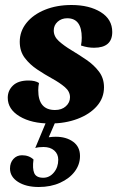

<svg xmlns="http://www.w3.org/2000/svg" viewBox="-20 -482 482 768"><path d="M181 12Q106 12 58.5 -16.5Q11 -45 11 -91Q11 -120 32 -140Q53 -160 94 -160Q121 -160 136 -150Q133 -136 133 -121Q133 -42 200 -42Q227 -42 243.5 -57Q260 -72 260 -93Q260 -116 239.5 -133.5Q219 -151 189 -167.5Q159 -184 129 -204Q99 -224 79 -250.5Q59 -277 59 -315Q59 -357 86 -390.5Q113 -424 160 -443Q207 -462 266 -462Q337 -462 383 -433.5Q429 -405 429 -354Q429 -291 356 -291Q344 -291 331.5 -293Q319 -295 304 -300Q307 -316 307 -331Q307 -409 249 -409Q226 -409 210.5 -395Q195 -381 195 -360Q195 -336 215.5 -317.5Q236 -299 266 -281Q296 -263 326 -242.5Q356 -222 376 -195.5Q396 -169 396 -133Q396 -90 367.5 -57.5Q339 -25 290 -6.5Q241 12 181 12ZM135 266Q84 266 52 245.5Q20 225 20 192Q20 169 33.5 154Q47 139 68 139Q96 139 114 156Q109 192 117 210.5Q125 229 153 229Q178 229 195.5 208Q213 187 213 157Q213 134 197 120Q181 106 154 106Q134 106 121 110L167 0H204L175 67Q190 65 203 65Q245 65 272.5 85Q300 105 300 142Q300 176 279 204Q258 232 220.5 249Q183 266 135 266Z"/></svg>

Font: Petrona ExtraBold
Style: Italic
Weight: 800
Italic angle: -9°
Designer: Ringo R. Seeber
Foundry: Ringo R. Seeber
Version: Version 2.001; ttfautohint (v1.8.3)